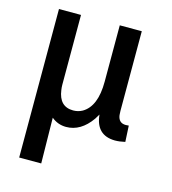

<svg xmlns="http://www.w3.org/2000/svg" viewBox="-104 -573 766 855"><g transform="rotate(15 279.5 -145.5)"><path d="M164.1 196.3 161.1 -13.7Q190.4 10.7 228.5 10.7Q295.9 10.7 344.7 -58.6Q352.5 -70.3 358.4 -81.1Q367.2 11.7 454.1 12.7Q475.6 12.7 501 6.8L497.1 -67.4Q491.2 -66.4 483.4 -66.4Q450.2 -66.4 445.3 -101.6Q444.3 -110.4 444.3 -121.1V-488.3H342.8V-228.5Q342.8 -114.3 282.2 -79.1Q262.7 -68.4 240.2 -68.4Q175.8 -68.4 166 -142.6Q164.1 -154.3 164.1 -167V-488.3H62.5V196.3Z"/></g></svg>

Font: Yaldevi Colombo SemiBold
Style: Regular
Weight: 600
Designer: Sol Matas, Denzil Rajitha, Kosala Senevirathne and Pathum Egodawatta
Foundry: Mooniak
Version: Version 1.020 ; ttfautohint (v1.6)